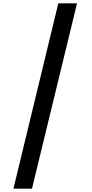

<svg xmlns="http://www.w3.org/2000/svg" viewBox="-20 -964 554 1159"><path d="M332 -944C332 -944 61 175 61 175C61 175 173 175 173 175C173 175 445 -944 445 -944C445 -944 332 -944 332 -944Z"/></svg>

Font: Girnar Poppins
Style: Medium
Weight: 500
Designer: Ninad Kale (Devanagari), Jonny Pinhorn (Latin)
Foundry: Indian Type Foundry
Version: ""